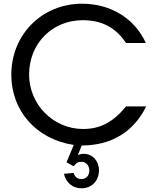

<svg xmlns="http://www.w3.org/2000/svg" viewBox="-20 -772 849 1036"><path d="M325 166C337 215 372 244 420 244C475 244 514 204 514 147C514 96 479 58 432 58C422 58 414 59 400 65L421 13C580 13 701 -60 769 -198H660C591 -113 521 -76 428 -76C268 -76 137 -208 137 -370C137 -537 262 -663 426 -663C530 -663 605 -623 660 -540H767C707 -672 578 -752 423 -752C207 -752 41 -586 41 -369C41 -173 177 -20 378 10L339 104L377 125C392 107 402 101 419 101C444 101 462 121 462 148C462 176 445 194 419 194C398 194 385 184 377 161Z"/></svg>

Font: Involve Medium
Style: Regular
Weight: 500
Designer: Stefan Peev
Foundry: Context Ltd.
Version: Version 1.001